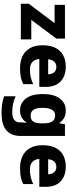

<svg xmlns="http://www.w3.org/2000/svg" viewBox="756 -1354 839 2390"><g transform="rotate(90 1175.0 -159.5)"><path d="M471 0H27V-98L269 -420H41V-549H461V-442L228 -130H471Z M809 -559Q926 -559 994 -495.5Q1062 -432 1062 -309V-230H715Q718 -177 751 -145Q784 -113 847 -113Q898 -113 940.5 -123Q983 -133 1028 -154V-30Q988 -9 942 0.5Q896 10 828 10Q746 10 681.5 -20Q617 -50 580.5 -112.5Q544 -175 544 -271Q544 -368 577 -432Q610 -496 670 -527.5Q730 -559 809 -559ZM814 -442Q775 -442 749 -416.5Q723 -391 719 -340H906Q905 -383 882 -412.5Q859 -442 814 -442Z M1356 -559Q1412 -559 1449.5 -537.5Q1487 -516 1510 -481H1515L1528 -549H1673V3Q1673 119 1603.5 179.5Q1534 240 1390 240Q1325 240 1274.5 232.5Q1224 225 1179 208V65Q1226 86 1272 96.5Q1318 107 1382 107Q1442 107 1473 82Q1504 57 1504 10V-2Q1504 -14 1505.5 -33Q1507 -52 1509 -70H1504Q1483 -35 1446.5 -12.5Q1410 10 1354 10Q1262 10 1206.5 -63Q1151 -136 1151 -274Q1151 -412 1207 -485.5Q1263 -559 1356 -559ZM1415 -427Q1370 -427 1346.5 -387Q1323 -347 1323 -272Q1323 -194 1346.5 -158Q1370 -122 1418 -122Q1472 -122 1494 -154.5Q1516 -187 1516 -254V-276Q1516 -350 1494 -388.5Q1472 -427 1415 -427Z M2053 -559Q2170 -559 2238 -495.5Q2306 -432 2306 -309V-230H1959Q1962 -177 1995 -145Q2028 -113 2091 -113Q2142 -113 2184.5 -123Q2227 -133 2272 -154V-30Q2232 -9 2186 0.5Q2140 10 2072 10Q1990 10 1925.5 -20Q1861 -50 1824.5 -112.5Q1788 -175 1788 -271Q1788 -368 1821 -432Q1854 -496 1914 -527.5Q1974 -559 2053 -559ZM2058 -442Q2019 -442 1993 -416.5Q1967 -391 1963 -340H2150Q2149 -383 2126 -412.5Q2103 -442 2058 -442Z"/></g></svg>

Font: Noto Sans Thai Looped ExtraBold
Style: Regular
Weight: 800
Designer: Sasikarn Vongin, Ben Mitchell
Foundry: The Fontpad Ltd
Version: Version 1.001; ttfautohint (v1.8.4.7-5d5b)